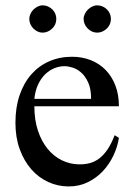

<svg xmlns="http://www.w3.org/2000/svg" viewBox="-20 -669 484 704"><path d="M416 -163.6Q411.1 -130.9 396 -98.9Q380.9 -66.9 357.4 -41.7Q334 -16.6 302.2 -1Q270.5 14.6 231.9 14.6Q192.4 14.6 156.7 -1.7Q121.1 -18.1 94.5 -48.6Q67.9 -79.1 52.2 -122.3Q36.6 -165.5 36.6 -218.8Q36.6 -275.4 52 -320.3Q67.4 -365.2 95 -396.5Q122.6 -427.7 160.6 -444.3Q198.7 -460.9 244.1 -460.9Q281.2 -460.9 312.7 -448.5Q344.2 -436 367.2 -412.6Q390.1 -389.2 403.1 -355.5Q416 -321.8 416 -279.3H106Q106 -229.5 119.1 -189.9Q132.3 -150.4 154.8 -123Q177.2 -95.7 206.8 -81.3Q236.3 -66.9 269 -66.4Q291 -65.9 309.8 -71Q328.6 -76.2 344.7 -88.6Q360.8 -101.1 374.8 -121.8Q388.7 -142.6 400.4 -173.3ZM314 -306.6Q314 -343.8 303.2 -366.9Q292.5 -390.1 277.3 -403.3Q262.2 -416.5 245.6 -421.4Q229 -426.3 216.8 -426.3Q197.3 -426.3 178.5 -418.5Q159.7 -410.6 144.5 -395.5Q129.4 -380.4 119.1 -357.9Q108.9 -335.4 106 -306.6ZM186.5 -599.6Q186.5 -589.4 182.6 -580.3Q178.7 -571.3 171.6 -564.5Q164.6 -557.6 155.5 -553.5Q146.5 -549.3 136.2 -549.3Q126.5 -549.3 117.7 -553.5Q108.9 -557.6 102.1 -564.7Q95.2 -571.8 91.3 -580.8Q87.4 -589.8 87.4 -599.6Q87.4 -608.9 91.6 -617.9Q95.7 -627 102.5 -633.8Q109.4 -640.6 118.2 -645Q127 -649.4 136.2 -649.4Q146.5 -649.4 155.5 -645.5Q164.6 -641.6 171.6 -634.8Q178.7 -627.9 182.6 -618.9Q186.5 -609.9 186.5 -599.6ZM386.7 -599.6Q386.7 -589.4 382.8 -580.3Q378.9 -571.3 371.8 -564.5Q364.7 -557.6 355.7 -553.5Q346.7 -549.3 336.4 -549.3Q326.2 -549.3 317.1 -553.5Q308.1 -557.6 301.3 -564.7Q294.4 -571.8 290.5 -580.8Q286.6 -589.8 286.6 -599.6Q286.6 -608.9 291 -617.9Q295.4 -627 302.2 -633.8Q309.1 -640.6 318.1 -645Q327.1 -649.4 336.4 -649.4Q346.7 -649.4 355.7 -645.5Q364.7 -641.6 371.8 -634.8Q378.9 -627.9 382.8 -618.9Q386.7 -609.9 386.7 -599.6Z"/></svg>

Font: Doulos SIL Phon
Style: Regular
Weight: 400
Designer: Walt Agee, Victor Gaultney, Peter Martin, Debbi Hosken, Becca Hirsbrunner
Foundry: SIL International
Version: Version 5.000